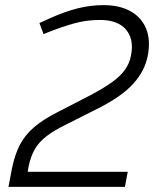

<svg xmlns="http://www.w3.org/2000/svg" viewBox="-20 -730 616 750"><path d="M13 0 27 -73Q38 -127 58 -165Q78 -203 113 -233Q148 -263 203 -291L333 -358Q386 -386 419 -410Q452 -434 469.5 -459.5Q487 -485 492 -515Q504 -577 472 -614.5Q440 -652 371 -652Q328 -652 289.5 -643.5Q251 -635 194 -614L150 -597L134 -640L178 -660Q234 -685 284 -697.5Q334 -710 384 -710Q447 -710 490 -686Q533 -662 551 -617.5Q569 -573 557 -511Q551 -482 537.5 -455.5Q524 -429 501 -403.5Q478 -378 444.5 -354.5Q411 -331 366 -308L237 -243Q192 -221 162.5 -198.5Q133 -176 116.5 -148Q100 -120 92 -81L85 -43L75 -59H479L468 0Z"/></svg>

Font: REM ExtraLight
Style: Italic
Weight: 250
Italic angle: -11°
Designer: Octavio Pardo
Foundry: Ashler Design
Version: Version 1.005;gftools[0.9.28]